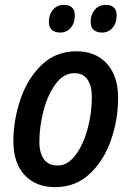

<svg xmlns="http://www.w3.org/2000/svg" viewBox="-20 -761 540 790"><path d="M35 -180Q35 -265 63.5 -350.5Q92 -436 150.5 -493Q209 -550 294 -550Q374 -550 420 -499Q466 -448 466 -358Q466 -270 437 -185.5Q408 -101 349.5 -46Q291 9 207 9Q127 9 81 -41Q35 -91 35 -180ZM358 -362Q358 -406 340.5 -433Q323 -460 286 -460Q242 -460 209 -415.5Q176 -371 159 -305Q142 -239 142 -178Q142 -131 161 -105.5Q180 -80 217 -80Q258 -80 290 -122Q322 -164 340 -229.5Q358 -295 358 -362ZM181 -671Q181 -701 198 -721Q215 -741 244 -741Q265 -741 276.5 -730Q288 -719 288 -698Q288 -666 271 -646.5Q254 -627 228 -627Q206 -627 193.5 -638Q181 -649 181 -671ZM353 -671Q353 -701 370 -721Q387 -741 416 -741Q437 -741 448.5 -730Q460 -719 460 -698Q460 -666 443 -646.5Q426 -627 400 -627Q378 -627 365.5 -638Q353 -649 353 -671Z"/></svg>

Font: Noto Sans UI NarrowMedium
Style: Italic
Weight: 500
Width: 4
Italic angle: -12°
Designer: Monotype Design Team
Foundry: Monotype Imaging Inc.
Version: Version 1.001